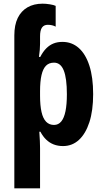

<svg xmlns="http://www.w3.org/2000/svg" viewBox="-20 -785 562 1045"><path d="M212 -765Q230 -765 251.5 -761.5Q273 -758 283 -753V-640Q274 -645 263 -647.5Q252 -650 240 -650Q219 -650 208.5 -635Q198 -620 198 -587V-547Q198 -532 196.5 -513.5Q195 -495 192 -475H199Q214 -504 232 -522Q250 -540 271.5 -548.5Q293 -557 320 -557Q371 -557 408.5 -524Q446 -491 466.5 -427.5Q487 -364 487 -273Q487 -183 466.5 -120Q446 -57 409.5 -23.5Q373 10 323 10Q295 10 272 1Q249 -8 231 -25.5Q213 -43 200 -68H194Q196 -40 197 -17.5Q198 5 198 21V240H58V-592Q58 -649 76.5 -687Q95 -725 129.5 -745Q164 -765 212 -765ZM274 -444Q247 -444 230.5 -427.5Q214 -411 206 -376.5Q198 -342 198 -288V-264Q198 -211 206 -175.5Q214 -140 231 -122.5Q248 -105 274 -105Q298 -105 313.5 -124Q329 -143 336.5 -180Q344 -217 344 -272Q344 -359 327 -401.5Q310 -444 274 -444Z"/></svg>

Font: Noto Sans Display Condensed
Style: Bold
Weight: 700
Width: 3
Designer: Monotype Design Team
Foundry: Monotype Imaging Inc.
Version: Version 2.003